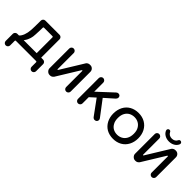

<svg xmlns="http://www.w3.org/2000/svg" viewBox="126 -1616 2732 2732"><g transform="rotate(45 1492.0 -250.0)"><path d="M452.1 -414.1H281.2Q269.5 -414.1 269.5 -402.3L268.6 -354.5Q268.6 -339.8 267.6 -333Q265.6 -255.9 260.7 -217.3Q255.9 -178.7 235.4 -135.7Q226.6 -115.2 203.1 -84H463.9V-402.3Q463.9 -414.1 452.1 -414.1ZM29.3 -39.1Q29.3 -57.6 43 -70.8Q56.6 -84 75.2 -84H108.4Q121.1 -94.7 132.8 -113.3Q156.2 -150.4 167 -204.1Q172.9 -234.4 174.8 -264.2Q176.8 -293.9 177.7 -339.8V-363.3L178.7 -454.1Q178.7 -472.7 191.9 -485.8Q205.1 -499 223.6 -499H509.8Q528.3 -499 541.5 -485.8Q554.7 -472.7 554.7 -454.1V-84H593.8Q612.3 -84 626 -70.8Q639.6 -57.6 639.6 -39.1V104.5Q639.6 123 626.5 136.2Q613.3 149.4 594.7 149.4Q576.2 149.4 563 136.2Q549.8 123 549.8 104.5V12.7Q549.8 1 538.1 1H130.9Q119.1 1 119.1 12.7V104.5Q119.1 123 106 136.2Q92.8 149.4 74.2 149.4Q55.7 149.4 42.5 136.2Q29.3 123 29.3 104.5Z M745.1 -62.5V-459Q745.1 -477.5 758.3 -490.7Q771.5 -503.9 790 -503.9Q808.6 -503.9 822.3 -490.7Q835.9 -477.5 835.9 -459V-136.7Q835.9 -127 841.8 -127Q845.7 -127 849.6 -132.8L1061.5 -477.5Q1070.3 -489.3 1084.5 -496.6Q1098.6 -503.9 1114.3 -503.9H1127Q1153.3 -503.9 1172.9 -484.4Q1192.4 -464.8 1192.4 -435.5V-39.1Q1192.4 -20.5 1178.7 -7.3Q1165 5.9 1146.5 5.9Q1127.9 5.9 1114.7 -7.3Q1101.6 -20.5 1101.6 -39.1V-361.3Q1101.6 -371.1 1095.7 -371.1Q1092.8 -371.1 1087.9 -365.2L877.9 -23.4Q854.5 5.9 823.2 5.9H812.5Q786.1 5.9 765.6 -15.1Q745.1 -36.1 745.1 -62.5Z M1339.8 -39.1V-458Q1339.8 -476.6 1353 -490.2Q1366.2 -503.9 1384.8 -503.9Q1403.3 -503.9 1417 -490.2Q1430.7 -476.6 1430.7 -458V-275.4L1661.1 -489.3Q1676.8 -502 1691.4 -502Q1712.9 -502 1724.1 -490.2Q1735.4 -478.5 1735.4 -458Q1735.4 -443.4 1718.8 -423.8L1578.1 -298.8L1754.9 -65.4Q1764.6 -51.8 1764.6 -38.1Q1764.6 -18.6 1751.5 -6.3Q1738.3 5.9 1718.8 5.9Q1709 5.9 1698.7 1Q1688.5 -3.9 1681.6 -12.7L1514.6 -241.2L1430.7 -165V-39.1Q1430.7 -20.5 1417 -7.3Q1403.3 5.9 1384.8 5.9Q1366.2 5.9 1353 -7.3Q1339.8 -20.5 1339.8 -39.1Z M1960.9 -21.5Q1904.3 -54.7 1873 -114.3Q1841.8 -173.8 1841.8 -249Q1841.8 -324.2 1873 -384.8Q1904.3 -444.3 1961.4 -476.6Q2018.6 -508.8 2092.8 -508.8Q2167 -508.8 2223.6 -476.6Q2281.2 -443.4 2312.5 -384.3Q2343.8 -325.2 2343.8 -249Q2343.8 -173.8 2312.5 -114.3Q2280.3 -53.7 2223.1 -21.5Q2166 10.7 2092.8 10.7Q2018.6 10.7 1960.9 -21.5ZM1956.1 -149.4Q1976.6 -111.3 2012.2 -91.8Q2047.9 -72.3 2092.8 -72.3Q2133.8 -72.3 2169.9 -90.8Q2209 -111.3 2231 -151.9Q2252.9 -192.4 2252.9 -250Q2252.9 -311.5 2229.5 -349.6Q2208 -386.7 2172.4 -406.2Q2136.7 -425.8 2092.8 -425.8Q2052.7 -425.8 2015.6 -408.2Q1976.6 -387.7 1954.6 -347.7Q1932.6 -307.6 1932.6 -250Q1932.6 -187.5 1956.1 -149.4Z M2465.8 -62.5V-459Q2465.8 -477.5 2479 -490.7Q2492.2 -503.9 2510.7 -503.9Q2529.3 -503.9 2543 -490.7Q2556.6 -477.5 2556.6 -459V-136.7Q2556.6 -127 2562.5 -127Q2566.4 -127 2570.3 -132.8L2782.2 -477.5Q2791 -489.3 2805.2 -496.6Q2819.3 -503.9 2835 -503.9H2847.7Q2874 -503.9 2893.6 -484.4Q2913.1 -464.8 2913.1 -435.5V-39.1Q2913.1 -20.5 2899.4 -7.3Q2885.7 5.9 2867.2 5.9Q2848.6 5.9 2835.4 -7.3Q2822.3 -20.5 2822.3 -39.1V-361.3Q2822.3 -371.1 2816.4 -371.1Q2813.5 -371.1 2808.6 -365.2L2598.6 -23.4Q2575.2 5.9 2543.9 5.9H2533.2Q2506.8 5.9 2486.3 -15.1Q2465.8 -36.1 2465.8 -62.5ZM2544.9 -605.5Q2542 -611.3 2542 -619.1Q2542 -631.8 2550.8 -641.1Q2559.6 -650.4 2573.2 -650.4Q2592.8 -650.4 2601.6 -630.9Q2612.3 -608.4 2633.3 -596.2Q2654.3 -584 2682.6 -584Q2710.9 -584 2731.9 -596.2Q2752.9 -608.4 2763.7 -630.9Q2772.5 -650.4 2792 -650.4Q2805.7 -650.4 2814.5 -641.1Q2823.2 -631.8 2823.2 -619.1Q2823.2 -611.3 2820.3 -605.5Q2803.7 -567.4 2766.6 -546.4Q2729.5 -525.4 2682.6 -525.4Q2635.7 -525.4 2598.6 -546.4Q2561.5 -567.4 2544.9 -605.5Z"/></g></svg>

Font: jf-openhuninn-2.0
Style: Regular
Weight: 400
Designer: [Kosugi Maru]
Designed by MOTOYA      

[Varela Round]
Joe Prince (Latin component); Avraham Cornfeld (Hebrew component)
Foundry: justfont CO.,LTD.
Version: 2.0